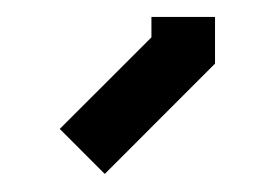

<svg xmlns="http://www.w3.org/2000/svg" viewBox="-20 -83 316 221"><path d="M100.6 117.2 48.8 65.4 154.3 -40V-63.5H227.5V-9.8Z"/></svg>

Font: Eligible
Style: Regular
Weight: 500
Version: Version 1.1